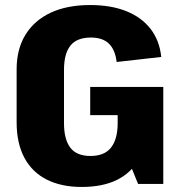

<svg xmlns="http://www.w3.org/2000/svg" viewBox="-20 -731 718 762"><path d="M304 11Q224 11 166 -18Q108 -47 77 -104.5Q46 -162 46 -246V-456Q46 -536 81 -593Q116 -650 181 -680.5Q246 -711 338 -711Q420 -711 480.5 -687Q541 -663 577 -617Q613 -571 620 -505L443 -485Q437 -534 412 -558Q387 -582 341 -582Q285 -582 259.5 -550Q234 -518 234 -454V-242Q234 -178 259 -145Q284 -112 339 -112Q394 -112 420 -144.5Q446 -177 447 -238L560 -227Q560 -153 531 -99.5Q502 -46 445 -17.5Q388 11 304 11ZM447 -200V-346L505 -274H338V-386H628V-1H528Z"/></svg>

Font: Pathway Extreme SemiCondensed ExtraBold
Style: Regular
Weight: 800
Width: 4
Version: Version 1.001;gftools[0.9.26]